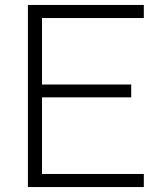

<svg xmlns="http://www.w3.org/2000/svg" viewBox="-20 -757 655 777"><path d="M93 0V-737H562V-684H150V-415H511V-363H150V-53H562V0Z"/></svg>

Font: Tomorrow Light
Style: Regular
Weight: 300
Designer: Tony de Marco, Monica Rizzolli
Foundry: Just in Type
Version: Version 2.002